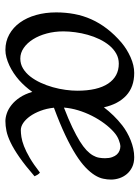

<svg xmlns="http://www.w3.org/2000/svg" viewBox="77 -574 517 711"><g transform="rotate(90 335.5 -218.5)"><path d="M469.2 -381.8Q452.6 -367.2 437 -346.2Q421.4 -325.2 408.9 -300.5Q396.5 -275.9 388.4 -249.3Q380.4 -222.7 378.4 -196.8Q421.4 -213.4 451.9 -228Q482.4 -242.7 503.2 -255.6Q523.9 -268.6 536.4 -280.5Q548.8 -292.5 555.4 -304Q562 -315.4 564 -326.7Q565.9 -337.9 565.9 -349.1Q565.9 -364.3 562 -375.2Q558.1 -386.2 552 -392.8Q545.9 -399.4 537.8 -402.6Q529.8 -405.8 521 -405.8Q514.2 -405.8 498.8 -400.1Q483.4 -394.5 469.2 -381.8ZM315.9 -246.1Q315.9 -320.8 289.6 -360.4Q263.2 -399.9 215.8 -399.9Q195.3 -399.9 178.5 -390.4Q161.6 -380.9 148.4 -365Q135.3 -349.1 125.2 -328.4Q115.2 -307.6 108.9 -284.9Q102.5 -262.2 99.4 -238.8Q96.2 -215.3 96.2 -194.8Q96.2 -162.1 104 -133.1Q111.8 -104 125.5 -82.3Q139.2 -60.5 157.5 -47.9Q175.8 -35.2 196.8 -35.2Q216.8 -35.2 233.4 -45.2Q250 -55.2 263.2 -72Q276.4 -88.9 286.4 -110.6Q296.4 -132.3 303 -155.8Q309.6 -179.2 312.7 -202.6Q315.9 -226.1 315.9 -246.1ZM645 -371.1Q645 -357.4 641.8 -342.3Q638.7 -327.1 628.7 -311Q618.7 -294.9 600.6 -277.3Q582.5 -259.8 553 -241Q523.4 -222.2 480.7 -201.9Q438 -181.6 378.9 -159.7Q381.8 -132.3 390.4 -109.9Q398.9 -87.4 410.4 -71.3Q421.9 -55.2 435.3 -46.1Q448.7 -37.1 461.9 -37.1Q472.7 -37.1 487.3 -39.3Q502 -41.5 521.2 -48.8Q540.5 -56.2 564.7 -70.3Q588.9 -84.5 619.1 -107.9Q623.5 -105 627.4 -98.4Q631.3 -91.8 632.8 -87.9Q592.8 -53.2 562.3 -32Q531.7 -10.7 507.8 0.7Q483.9 12.2 464.8 16.1Q445.8 20 428.2 20Q415 20 399.4 14.6Q383.8 9.3 368.7 -2.7Q353.5 -14.6 340.8 -33.7Q328.1 -52.7 320.3 -79.6Q300.8 -52.2 276.9 -30.8Q264.6 -20 250.7 -10.7Q236.8 -1.5 222.2 5.4Q207.5 12.2 193.1 16.1Q178.7 20 165 20Q133.3 20 107.4 5.6Q81.5 -8.8 63.5 -33.9Q45.4 -59.1 35.6 -93.5Q25.9 -127.9 25.9 -168Q25.9 -203.1 32 -235.6Q38.1 -268.1 51.5 -298.1Q64.9 -328.1 86.4 -356.2Q107.9 -384.3 138.2 -410.2Q162.1 -430.2 192.1 -443.6Q222.2 -457 250 -457Q301.8 -457 333.7 -427.5Q365.7 -397.9 377.4 -344.7Q391.6 -363.3 408.2 -380.4Q424.8 -397.5 444.8 -413.1Q456.1 -421.9 470.2 -429.9Q484.4 -438 499.8 -444.1Q515.1 -450.2 531 -453.6Q546.9 -457 562 -457Q583 -457 598.6 -449.5Q614.3 -441.9 624.5 -429.7Q634.8 -417.5 639.9 -402.1Q645 -386.7 645 -371.1Z"/></g></svg>

Font: Gentium Plus Viet
Style: Italic
Weight: 400
Italic angle: -8°
Designer: J. Victor Gaultney, Annie Olsen, Iska Routamaa, Becca Hirsbrunner
Foundry: SIL International
Version: Version 5.000